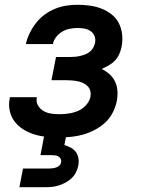

<svg xmlns="http://www.w3.org/2000/svg" viewBox="-20 -562 590 802"><path d="M229 12Q202 12 175 9.5Q148 7 123.5 -0.5Q99 -8 77.5 -21.5Q56 -35 41 -54.5Q26 -74 20.5 -100Q15 -126 21 -153V-156H134V-155Q130 -137 138.5 -122Q147 -107 161.5 -98.5Q176 -90 193.5 -87.5Q211 -85 229 -85Q248 -85 268 -88Q288 -91 306.5 -99Q325 -107 339.5 -123Q354 -139 358 -158Q360 -171 357 -182.5Q354 -194 346 -202Q338 -210 327.5 -215Q317 -220 305 -222.5Q293 -225 280.5 -226Q268 -227 256 -227H195L214 -324H275Q285 -324 295 -325Q305 -326 315.5 -328.5Q326 -331 336.5 -335Q347 -339 355.5 -346Q364 -353 369.5 -363Q375 -373 377 -383Q380 -398 375 -411Q370 -424 358.5 -432Q347 -440 333 -442.5Q319 -445 304 -445Q288 -445 272 -442Q256 -439 241 -430.5Q226 -422 215 -408Q204 -394 201 -378H88Q93 -401 104 -423.5Q115 -446 130.5 -466Q146 -486 166.5 -501Q187 -516 210.5 -525.5Q234 -535 257.5 -538.5Q281 -542 304 -542Q330 -542 355.5 -538.5Q381 -535 404 -526Q427 -517 446 -502Q465 -487 476 -466Q487 -445 490 -419.5Q493 -394 488 -367Q485 -352 478.5 -337Q472 -322 461 -310Q450 -298 435 -289.5Q420 -281 405 -274Q423 -265 437.5 -252Q452 -239 460.5 -221.5Q469 -204 470.5 -182.5Q472 -161 468 -140Q463 -116 451 -92Q439 -68 419.5 -50Q400 -32 376 -19.5Q352 -7 327.5 0Q303 7 278 9.5Q253 12 229 12ZM61 220 76 142H184Q191 142 199 141Q207 140 214.5 137.5Q222 135 228 129.5Q234 124 235 116Q237 108 233.5 101.5Q230 95 224 91.5Q218 88 210.5 87Q203 86 195 86H149L182 -85H274L249 44Q263 48 276 55Q289 62 297 73Q305 84 307.5 99Q310 114 307 130Q304 144 297.5 157.5Q291 171 279.5 182Q268 193 254 200.5Q240 208 226 212.5Q212 217 197.5 218.5Q183 220 169 220Z"/></svg>

Font: Lode Term
Style: Bold Italic
Weight: 700
Italic angle: -11°
Monospace: yes
Designer: Belleve Invis
Foundry: Belleve Invis
Version: Version 29.2.0